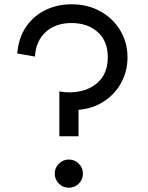

<svg xmlns="http://www.w3.org/2000/svg" viewBox="-20 -860 690 896"><path d="M257 -224H346.5V-347.5Q413.5 -353 465 -386.8Q516.5 -420.5 545.8 -474.2Q575 -528 575 -592.5Q575 -661.5 541.5 -717.5Q508 -773.5 449 -806.8Q390 -840 313.5 -840Q247.5 -840 192.2 -813.2Q137 -786.5 101.8 -735.2Q66.5 -684 60.5 -610.5L143 -596Q147.5 -669 193.5 -710.8Q239.5 -752.5 313.5 -752.5Q389.5 -752.5 436.2 -710.2Q483 -668 483 -593Q483 -514.5 432.8 -471.8Q382.5 -429 302 -429Q289 -429 278 -430.2Q267 -431.5 257 -433.5ZM301 16Q328.5 16 347.8 -3.2Q367 -22.5 367 -50Q367 -77 347.8 -96.2Q328.5 -115.5 301 -115.5Q274 -115.5 254.8 -96.2Q235.5 -77 235.5 -50Q235.5 -22.5 254.8 -3.2Q274 16 301 16Z"/></svg>

Font: Spartan Medium
Style: Regular
Weight: 500
Designer: Matt Bailey, Mirko Velimirovic
Foundry: Matt Bailey
Version: Version 1.003; ttfautohint (v1.8.3)